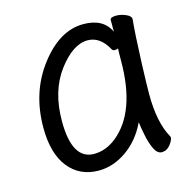

<svg xmlns="http://www.w3.org/2000/svg" viewBox="-81 -567 662 665"><g transform="rotate(-15 250.0 -234.0)"><path d="M195 18Q127 18 87 -32Q47 -82 47 -175Q47 -302 117.5 -394Q188 -486 273 -486Q345 -486 369 -433V-475Q369 -485 391 -485Q407 -485 425 -477.5Q443 -470 443 -458Q438 -411 434 -306Q431 -225 431 -193Q431 -91 463 -34L465 -29Q465 -19 452.5 -3Q440 13 422 13Q406 13 395.5 -8.5Q385 -30 379 -60.5Q373 -91 371 -108Q343 -49 295 -15.5Q247 18 195 18ZM194 -42Q236 -42 274 -72Q367 -147 367 -330Q367 -356 368 -374Q365 -371 355 -371Q349 -371 346 -376Q318 -428 273 -428Q220 -428 167.5 -358Q115 -288 115 -180Q115 -42 194 -42Z"/></g></svg>

Font: LXGW WenKai Mono TC
Style: Regular
Weight: 400
Designer: LXGW / Fontworks Inc.
Foundry: LXGW / Fontworks Inc.
Version: Version 1.330